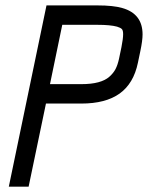

<svg xmlns="http://www.w3.org/2000/svg" viewBox="-20 -704 565 724"><path d="M286.6 -386.7Q324.2 -386.7 350.6 -393.8Q377 -400.9 392.3 -414.6Q407.7 -428.2 415.8 -443.8Q423.8 -459.5 428.7 -481.9L438 -526.4Q444.3 -558.6 444.3 -575.2Q444.3 -589.8 439.2 -594.7Q434.1 -599.6 421.4 -603.5Q396 -610.4 347.7 -610.4H214.8L168.5 -386.7ZM13.2 0 155.3 -683.6H347.7Q407.2 -683.6 440.9 -673.8Q517.6 -652.3 517.6 -574.2Q517.6 -551.3 509.3 -511.7L500 -467.3Q483.9 -389.2 431.2 -351.3Q378.4 -313.5 286.6 -313.5H153.3L87.9 0Z"/></svg>

Font: Anka/Coder Condensed
Style: Italic
Weight: 400
Width: 4
Italic angle: -12°
Monospace: yes
Version: Version 001.100